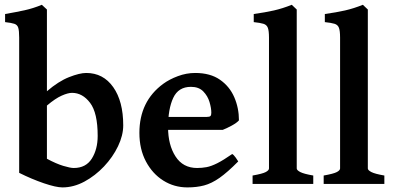

<svg xmlns="http://www.w3.org/2000/svg" viewBox="-20 -777 1662 811"><path d="M500.5 -247.6Q500.5 -205.1 478.5 -159.2Q456.5 -113.3 419.4 -74Q382.3 -34.7 336.7 -10Q291 14.6 243.7 14.6Q216.8 14.6 165.3 -2.9Q113.8 -20.5 61 -46.9V-618.2Q61 -647 57.1 -659.7Q53.2 -672.4 40.5 -676.5Q27.8 -680.7 1.5 -683.6V-717.8Q46.9 -725.6 83.7 -733.6Q120.6 -741.7 156.7 -756.8Q168.5 -746.6 178.2 -736.8V-391.6Q227.1 -433.6 271.7 -451.2Q316.4 -468.8 344.2 -468.8Q416 -468.8 458.3 -408.9Q500.5 -349.1 500.5 -247.6ZM392.6 -203.1Q392.6 -300.3 360.6 -342.5Q328.6 -384.8 284.2 -384.8Q267.1 -384.8 240.5 -373Q213.9 -361.3 178.2 -331.1V-106.4Q217.3 -85.4 247.1 -76.4Q276.9 -67.4 291.5 -67.4Q342.8 -67.4 367.7 -106.9Q392.6 -146.5 392.6 -203.1Z M989.3 -268.6Q980.5 -258.3 958.5 -246.3Q936.5 -234.4 920.9 -228.5H626L627 -283.2H854Q865.2 -283.2 868.9 -286.9Q872.6 -290.5 872.6 -300.8Q872.6 -320.3 865 -345.9Q857.4 -371.6 838.6 -390.9Q819.8 -410.2 786.6 -410.2Q733.4 -410.2 711.7 -363.5Q689.9 -316.9 689.9 -239.3Q689.9 -165 721.4 -116.2Q752.9 -67.4 812.5 -67.4Q833 -67.4 852.5 -71Q872.1 -74.7 897.5 -87.4Q922.9 -100.1 960.9 -126.5Q967.3 -123 975.8 -111.1Q984.4 -99.1 986.3 -95.2Q940.9 -49.3 907.2 -25.6Q873.5 -2 842 6.3Q810.5 14.6 771.5 14.6Q715.8 14.6 669.9 -14.2Q624 -43 596.4 -95Q568.8 -147 568.8 -215.8Q568.8 -349.1 669.4 -422.9Q695.3 -441.9 731.2 -455.3Q767.1 -468.8 804.2 -468.8Q868.2 -468.8 908.9 -440.4Q949.7 -412.1 969.5 -366.5Q989.3 -320.8 989.3 -268.6Z M1046.9 0V-35.6Q1088.9 -43 1102.5 -50.3Q1116.2 -57.6 1116.2 -65.4V-618.2Q1116.2 -647 1111.3 -659.7Q1106.4 -672.4 1092.8 -676.5Q1079.1 -680.7 1051.8 -683.6V-717.8Q1100.6 -724.6 1137.2 -732.9Q1173.8 -741.2 1212.4 -756.8L1233.4 -736.8V-65.4Q1233.4 -58.1 1248.3 -50.3Q1263.2 -42.5 1303.2 -35.6V0Z M1347.2 0V-35.6Q1389.2 -43 1402.8 -50.3Q1416.5 -57.6 1416.5 -65.4V-618.2Q1416.5 -647 1411.6 -659.7Q1406.7 -672.4 1393.1 -676.5Q1379.4 -680.7 1352.1 -683.6V-717.8Q1400.9 -724.6 1437.5 -732.9Q1474.1 -741.2 1512.7 -756.8L1533.7 -736.8V-65.4Q1533.7 -58.1 1548.6 -50.3Q1563.5 -42.5 1603.5 -35.6V0Z"/></svg>

Font: Gentium Plus
Style: Bold
Weight: 700
Designer: Victor Gaultney, Annie Olsen, Iska Routamaa, Becca Hirsbrunner
Foundry: SIL International
Version: Version 6.101